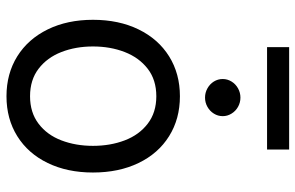

<svg xmlns="http://www.w3.org/2000/svg" viewBox="-184 -740 934 607"><g transform="rotate(90 283.5 -436.0)"><path d="M42.1 -262.4Q42.1 -344.3 72.5 -406.6Q102.9 -468.9 157.6 -503.1Q212.4 -537.3 283.8 -537.3Q355.3 -537.3 410 -503.1Q464.8 -468.9 494.8 -406.6Q524.9 -344.3 524.9 -262.4Q524.9 -181.3 494.8 -119.3Q464.8 -57.3 410 -23.1Q355.3 11 283.8 11Q212.4 11 157.6 -23.1Q102.9 -57.3 72.5 -119.3Q42.1 -181.3 42.1 -262.4ZM440.6 -262.4Q440.6 -317.3 423.3 -362.7Q406.1 -408.1 370.7 -435.4Q335.3 -462.7 283.8 -462.7Q232 -462.7 196.8 -435.4Q161.6 -408.1 144 -362.7Q126.4 -317.3 126.4 -262.4Q126.4 -207.9 144 -162.6Q161.6 -117.4 196.8 -90.5Q232 -63.5 283.8 -63.5Q335.3 -63.5 370.7 -90.5Q406.1 -117.4 423.3 -162.6Q440.6 -207.9 440.6 -262.4ZM229.3 -672.7Q229.3 -687.5 237.2 -700.4Q245.2 -713.4 258.8 -721Q272.4 -728.6 288 -728.6Q303.9 -728.6 317.3 -721Q330.8 -713.4 338.7 -700.4Q346.7 -687.5 346.7 -672.7Q346.7 -657.5 338.7 -644.7Q330.8 -631.9 317.3 -624.3Q303.9 -616.7 288 -616.7Q272.4 -616.7 258.8 -624.3Q245.2 -631.9 237.2 -644.7Q229.3 -657.5 229.3 -672.7ZM452.3 -812.8H128.5V-882.6H452.3Z"/></g></svg>

Font: Pretendard Variable
Style: Regular
Weight: 400
Designer: Base glyphs from Inter by Rasmus Andersson; Hangul glyphs from Noto Sans CJK(Source Han Sans) by Jang Soo-young and Kang
Foundry: Kil Hyung-jin
Version: Version 1.100;FEAKit 1.0